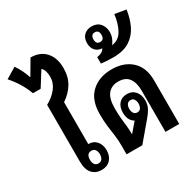

<svg xmlns="http://www.w3.org/2000/svg" viewBox="-231 -1128 1354 1342"><g transform="rotate(-30 446.0 -457.0)"><path d="M342 -744Q342 -673 312 -622.5Q282 -572 226 -534V-196H227Q268 -196 292 -167.5Q316 -139 316 -95Q316 -49 290 -20.5Q264 8 218 8Q171 8 142.5 -23.5Q114 -55 114 -119V-577Q166 -605 198.5 -646Q231 -687 231 -737Q231 -791 205 -815L131 -697H69Q50 -748 23.5 -790.5Q-3 -833 -36 -870L50 -922Q89 -864 107 -806H111L179 -922Q255 -922 298.5 -874Q342 -826 342 -744ZM221 -145Q181 -145 181 -94Q181 -71 191 -57Q201 -43 221 -43Q241 -43 251 -57Q261 -71 261 -94Q261 -117 251 -131Q241 -145 221 -145Z M422 0V-69Q422 -116 416.5 -154.5Q411 -193 405.5 -235.5Q400 -278 400 -337Q400 -451 463 -509Q526 -567 627 -567Q727 -567 787 -511Q847 -455 847 -352V0H736V-334Q736 -397 709.5 -433.5Q683 -470 625 -470Q571 -470 541 -434Q511 -398 511 -318Q511 -270 514.5 -237Q518 -204 521.5 -173Q525 -142 525 -102L589 -176Q545 -201 545 -265Q545 -311 569 -337.5Q593 -364 634 -364Q676 -364 700 -335Q724 -306 724 -261Q724 -225 709 -198Q694 -171 670 -143L549 0ZM635 -216Q653 -216 662.5 -230Q672 -244 672 -266Q672 -287 662.5 -301Q653 -315 635 -315Q616 -315 606.5 -301Q597 -287 597 -266Q597 -244 606.5 -230Q616 -216 635 -216Z M682 -633Q654 -633 630.5 -634.5Q607 -636 584 -639V-691Q606 -694 622.5 -703Q639 -712 645 -727Q613 -728 592 -750Q571 -772 571 -811Q571 -852 595 -874.5Q619 -897 656 -897Q700 -897 724 -869Q748 -841 748 -799Q748 -774 739 -751.5Q730 -729 716 -711Q773 -719 801 -769Q829 -819 838 -892L928 -877Q919 -810 892.5 -754.5Q866 -699 815 -666Q764 -633 682 -633ZM655 -772Q688 -772 688 -811Q688 -850 655 -850Q639 -850 631 -839.5Q623 -829 623 -811Q623 -772 655 -772Z"/></g></svg>

Font: Noto Sans Thai Looped Condensed SemiBold
Style: Regular
Weight: 600
Width: 3
Designer: Sasikarn Vongin, Ben Mitchell
Foundry: The Fontpad Ltd
Version: Version 1.001; ttfautohint (v1.8.4.7-5d5b)